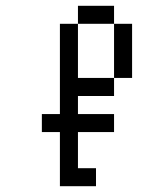

<svg xmlns="http://www.w3.org/2000/svg" viewBox="-20 -520 540 665"><path d="M312.5 125V62.5H250Q250 62.5 250 -62.5H375V-125H250V-187.5H375V-250H250V-437.5H187.5V-125H125V-62.5H187.5V125ZM375 -250H437.5V-437.5H375ZM250 -437.5H375V-500H250Z"/></svg>

Font: UnifontExMono
Style: Regular
Weight: 500
Version: Version 15.0.06